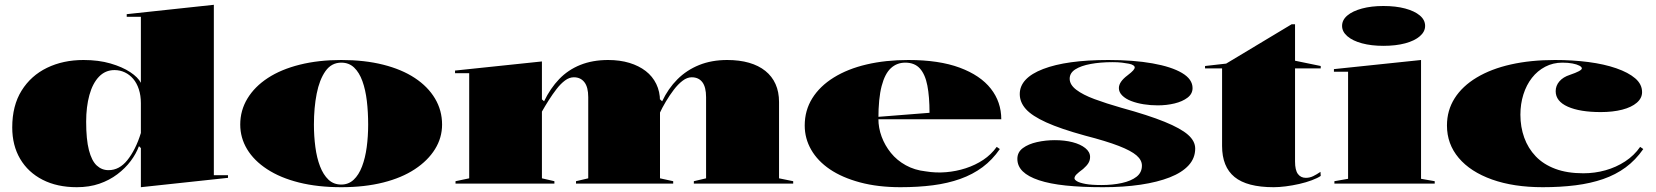

<svg xmlns="http://www.w3.org/2000/svg" viewBox="-20 -765 6902 800"><path d="M871 -745V-35H930V-24L567 15V-148L559 -156Q547 -124 524.5 -94Q502 -64 469 -39Q436 -14 394 0.5Q352 15 300 15Q218 15 157.5 -16Q97 -47 64 -103Q31 -159 31 -234Q31 -325 70 -387.5Q109 -450 176 -482.5Q243 -515 328 -515Q391 -515 440.5 -500.5Q490 -486 522.5 -464.5Q555 -443 567 -420V-695H508V-706ZM457 -473Q419 -473 392.5 -445.5Q366 -418 352.5 -369Q339 -320 339 -258Q339 -184 350.5 -139.5Q362 -95 383 -75.5Q404 -56 432 -56Q455 -56 474.5 -66.5Q494 -77 510.5 -97.5Q527 -118 541.5 -146.5Q556 -175 567 -211V-335Q567 -367 558.5 -393Q550 -419 535 -436.5Q520 -454 500 -463.5Q480 -473 457 -473Z M1402 -515Q1499 -515 1576.5 -495.5Q1654 -476 1708.5 -440Q1763 -404 1792.5 -354.5Q1822 -305 1822 -246Q1822 -191 1792.5 -143.5Q1763 -96 1708.5 -60Q1654 -24 1576.5 -4.5Q1499 15 1402 15Q1304 15 1226 -4.5Q1148 -24 1093 -60Q1038 -96 1009.5 -143.5Q981 -191 981 -246Q981 -305 1011 -354.5Q1041 -404 1096 -440Q1151 -476 1229 -495.5Q1307 -515 1402 -515ZM1402 -504Q1361 -504 1336 -468.5Q1311 -433 1299.5 -374.5Q1288 -316 1288 -246Q1288 -198 1294 -152.5Q1300 -107 1313.5 -72Q1327 -37 1348.5 -16.5Q1370 4 1402 4Q1432 4 1453.5 -16Q1475 -36 1488.5 -71.5Q1502 -107 1508 -152Q1514 -197 1514 -246Q1514 -298 1508.5 -344.5Q1503 -391 1490 -427Q1477 -463 1455.5 -483.5Q1434 -504 1402 -504Z M1878 0V-10L1935 -22V-460H1876V-471L2238 -509V-351L2247 -343Q2273 -397 2310 -435.5Q2347 -474 2398 -494.5Q2449 -515 2514 -515Q2563 -515 2602.5 -503Q2642 -491 2670.5 -469Q2699 -447 2714.5 -415Q2730 -383 2730 -344V-22L2785 -10V0H2380V-10L2431 -22V-360Q2431 -402 2415 -422.5Q2399 -443 2371 -443Q2352 -443 2334 -429.5Q2316 -416 2299 -394Q2282 -372 2266.5 -347.5Q2251 -323 2238 -300V-22L2290 -10V0ZM2871 0V-10L2922 -22V-360Q2922 -402 2906.5 -422.5Q2891 -443 2862 -443Q2843 -443 2824 -428.5Q2805 -414 2787.5 -391Q2770 -368 2754.5 -342Q2739 -316 2728 -292V-353L2739 -343Q2764 -396 2802.5 -434.5Q2841 -473 2893 -494Q2945 -515 3010 -515Q3061 -515 3101 -503.5Q3141 -492 3169 -469.5Q3197 -447 3211.5 -414.5Q3226 -382 3226 -340V-22L3285 -10V0Z M3765 -515Q3893 -515 3979 -483Q4065 -451 4108.5 -395.5Q4152 -340 4152 -268H3637V-278L3853 -295Q3853 -362 3844 -408.5Q3835 -455 3813 -479.5Q3791 -504 3752 -504Q3717 -504 3692 -481Q3667 -458 3653.5 -406.5Q3640 -355 3640 -270Q3640 -232 3653.5 -195.5Q3667 -159 3692 -128Q3717 -97 3754 -76.5Q3791 -56 3837 -51Q3879 -44 3921.5 -47.5Q3964 -51 4004 -64Q4044 -77 4077 -99Q4110 -121 4133 -153L4146 -144Q4115 -99 4074 -68.5Q4033 -38 3981 -19.5Q3929 -1 3867 7Q3805 15 3732 15Q3638 15 3563.5 -5Q3489 -25 3438 -59.5Q3387 -94 3360 -141Q3333 -188 3333 -242Q3333 -305 3364.5 -355.5Q3396 -406 3454 -442Q3512 -478 3591 -496.5Q3670 -515 3765 -515Z M4576 15Q4487 15 4420.5 8Q4354 1 4309 -14Q4264 -29 4241.5 -51Q4219 -73 4219 -103Q4219 -131 4242 -148Q4265 -165 4301 -173Q4337 -181 4375 -181Q4416 -181 4449 -172.5Q4482 -164 4502 -148Q4522 -132 4522 -111Q4522 -97 4515 -85.5Q4508 -74 4493 -61Q4474 -47 4465.5 -38.5Q4457 -30 4457 -22Q4457 -16 4468 -9.5Q4479 -3 4503.5 1.5Q4528 6 4570 6Q4616 6 4654.5 -2.5Q4693 -11 4715.5 -28.5Q4738 -46 4738 -75Q4738 -98 4715.5 -117.5Q4693 -137 4641.5 -157Q4590 -177 4501 -200Q4399 -228 4339.5 -255Q4280 -282 4254.5 -310.5Q4229 -339 4229 -373Q4229 -440 4326.5 -477.5Q4424 -515 4598 -515Q4703 -515 4782 -501Q4861 -487 4905 -461Q4949 -435 4949 -398Q4949 -374 4928 -358Q4907 -342 4874 -334Q4841 -326 4804 -326Q4774 -326 4745.5 -330.5Q4717 -335 4693.5 -344Q4670 -353 4656 -367Q4642 -381 4642 -398Q4642 -424 4678 -451Q4695 -464 4701.5 -471.5Q4708 -479 4708 -484Q4708 -489 4702 -493Q4696 -497 4684 -499.5Q4672 -502 4655 -504Q4638 -506 4616 -506Q4565 -506 4524.5 -498.5Q4484 -491 4460.5 -476Q4437 -461 4437 -437Q4437 -412 4464.5 -391Q4492 -370 4540.5 -352Q4589 -334 4652 -316Q4765 -285 4832.5 -257.5Q4900 -230 4930 -203.5Q4960 -177 4960 -146Q4960 -106 4932.5 -76Q4905 -46 4854 -26Q4803 -6 4732.5 4.5Q4662 15 4576 15Z M5287 15Q5176 15 5124 -27.5Q5072 -70 5072 -157V-480H5001V-490L5089 -500L5362 -664H5376V-512L5483 -490V-480H5376V-92Q5376 -56 5388 -40Q5400 -24 5421 -24Q5437 -24 5451.5 -31Q5466 -38 5482 -49L5483 -32Q5470 -23 5446 -14Q5422 -5 5393.5 1.5Q5365 8 5337 11.5Q5309 15 5287 15Z M5744 -574Q5694 -574 5655 -584.5Q5616 -595 5594 -614Q5572 -633 5572 -657Q5572 -682 5594 -700.5Q5616 -719 5655 -729.5Q5694 -740 5744 -740Q5796 -740 5835 -729.5Q5874 -719 5896 -700.5Q5918 -682 5918 -657Q5918 -633 5896 -614Q5874 -595 5835 -584.5Q5796 -574 5744 -574ZM5540 0V-10L5597 -20V-466H5538V-477L5901 -515V-20L5958 -10V0Z M6408 15Q6287 15 6197 -17Q6107 -49 6058 -107Q6009 -165 6009 -242Q6009 -305 6041 -355.5Q6073 -406 6133 -442Q6193 -478 6275.5 -496.5Q6358 -515 6459 -515Q6533 -515 6598.5 -506.5Q6664 -498 6714.5 -480.5Q6765 -463 6793.5 -438.5Q6822 -414 6822 -381Q6822 -356 6800 -337Q6778 -318 6739 -308Q6700 -298 6650 -298Q6563 -298 6512.5 -320.5Q6462 -343 6462 -385Q6462 -408 6477.5 -426Q6493 -444 6521 -453Q6571 -470 6571 -480Q6571 -486 6560.5 -491.5Q6550 -497 6532 -500.5Q6514 -504 6490 -504Q6451 -504 6418.5 -487Q6386 -470 6363 -440.5Q6340 -411 6327.5 -371.5Q6315 -332 6315 -287Q6315 -236 6331 -191.5Q6347 -147 6379 -113.5Q6411 -80 6460.5 -61.5Q6510 -43 6577 -43Q6625 -43 6669.5 -55.5Q6714 -68 6751.5 -92.5Q6789 -117 6814 -153L6827 -144Q6795 -98 6753.5 -67.5Q6712 -37 6660 -19Q6608 -1 6545 7Q6482 15 6408 15Z"/></svg>

Font: Kalnia SemiExpanded SemiBold
Style: Regular
Weight: 600
Width: 6
Designer: Frida Medrano
Foundry: Frida Medrano
Version: Version 1.105